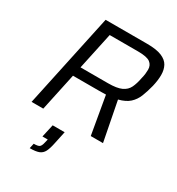

<svg xmlns="http://www.w3.org/2000/svg" viewBox="-218 -825 1128 1222"><g transform="rotate(30 346.0 -213.5)"><path d="M50 0 197 -688H503Q571 -688 609.5 -672Q648 -656 663.5 -627.5Q679 -599 679 -560Q679 -522 668 -475Q656 -427 641 -389.5Q626 -352 598 -326.5Q570 -301 519 -288L575 0H485L437 -277Q425 -277 413 -276.5Q401 -276 388 -276H195L136 0ZM210 -346H412Q477 -346 510.5 -361.5Q544 -377 558.5 -407.5Q573 -438 581 -481Q586 -500 588 -517Q590 -534 590 -548Q590 -581 566 -599Q542 -617 477 -617H268ZM187 261 195 224Q225 224 236 216.5Q247 209 253 181L259 156H220L241 62H329L310 151Q301 196 289 219.5Q277 243 254 252Q231 261 187 261Z"/></g></svg>

Font: Saira
Style: Italic
Weight: 400
Italic angle: -12°
Designer: Hector Gatti with collaboration of the Omnibus-Type team
Foundry: Omnibus-Type
Version: Version 1.100; ttfautohint (v1.8.3)